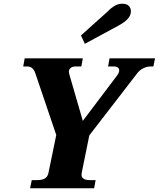

<svg xmlns="http://www.w3.org/2000/svg" viewBox="-20 -1014 855 1034"><path d="M416 -823 563 -955Q573 -967 594 -980.5Q615 -994 638 -994Q662 -994 673.5 -982.5Q685 -971 685 -953Q685 -931 667.5 -912Q650 -893 616 -875L437 -778ZM151 -44H180Q208 -44 222.5 -53.5Q237 -63 241 -83L283 -287L170 -620Q158 -656 127 -656H105L113 -700H426L418 -656H385Q371 -656 361 -648.5Q351 -641 351 -627Q351 -623 353 -615L426 -363L611 -608Q622 -623 622 -635Q622 -645 614.5 -650.5Q607 -656 596 -656H562L570 -700H815L806 -656H791Q771 -656 751 -646Q731 -636 718 -618L461 -285L420 -83Q419 -79 419 -73Q419 -44 465 -44H495L487 0H142Z"/></svg>

Font: Taviraj
Style: Bold Italic
Weight: 700
Italic angle: -12°
Designer: Katatrad Team
Foundry: CadsonDemak
Version: Version 1.001